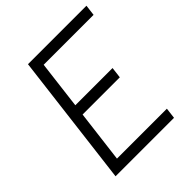

<svg xmlns="http://www.w3.org/2000/svg" viewBox="-193 -826 952 952"><g transform="rotate(-45 283.0 -350.0)"><path d="M156 -700H566L559 -643H209L178 -390H439L432 -332H171L137 -57H487L480 0H70Z"/></g></svg>

Font: Haskoy Light
Style: Italic
Weight: 300
Designer: Ertekin Erdin
Foundry: Ertekin Erdin
Version: Version 2.000; ttfautohint (v1.8.4.7-5d5b)